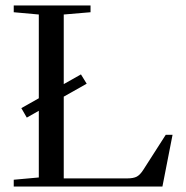

<svg xmlns="http://www.w3.org/2000/svg" viewBox="-20 -683 681 703"><path d="M30.3 0V-24.9L122.1 -33.2V-277.3L78.1 -252.4L58.1 -287.1L122.1 -323.2V-629.9L30.3 -638.2V-663.1H311.5V-638.2L213.4 -629.9V-375L276.4 -410.6L297.4 -376.5L213.4 -329.1V-29.8H445.3Q468.8 -29.8 481 -36.4Q493.2 -43 504.9 -61.5L586.9 -189.5H611.8L574.7 0Z"/></svg>

Font: Elstob
Style: Regular
Weight: 400
Designer: Peter S. Baker
Version: Version 1.015